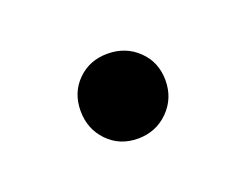

<svg xmlns="http://www.w3.org/2000/svg" viewBox="-37 -419 281 219"><g transform="rotate(-20 103.5 -309.5)"><path d="M52 -310Q52 -332 66.5 -346.5Q81 -361 103 -361Q125 -361 140 -346.5Q155 -332 155 -310Q155 -288 140 -273Q125 -258 103 -258Q81 -258 66.5 -273Q52 -288 52 -310Z"/></g></svg>

Font: Emberly Black
Style: Regular
Weight: 900
Designer: Rajesh Rajput
Foundry: Rajesh Rajput
Version: Version 1.000